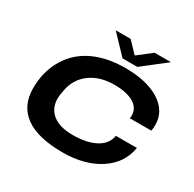

<svg xmlns="http://www.w3.org/2000/svg" viewBox="-189 -1091 1322 1306"><g transform="rotate(30 472.0 -438.0)"><path d="M792 -888.2 609.9 -746.1H493.2L357.9 -888.2H475.1L555.2 -804.2L663.1 -888.2ZM459 12.2Q264.2 12.2 166 -58.8Q67.9 -129.9 67.9 -267.1Q67.9 -403.3 133.8 -507.8Q191.9 -601.1 296.9 -650.1Q401.9 -699.2 543.9 -699.2Q713.4 -699.2 813.2 -636.2Q913.1 -573.2 913.1 -463.9Q913.1 -439.5 909.2 -418H740.2Q742.2 -431.6 742.2 -439.9Q742.2 -499 687.3 -531Q632.3 -563 537.1 -563Q422.9 -563 348.1 -507.6Q273.4 -452.1 255.9 -356.9Q247.1 -313 247.1 -291Q247.1 -211.9 302.2 -168.5Q357.4 -125 459 -125Q568.8 -125 637.5 -161.6Q706.1 -198.2 717.8 -267.1H882.8Q861.8 -138.7 746.8 -63.2Q631.8 12.2 459 12.2Z"/></g></svg>

Font: Archivo Expanded
Style: Bold Italic
Weight: 700
Width: 7
Italic angle: -10°
Designer: Hector Gatti
Foundry: Omnibus-Type
Version: Version 2.001